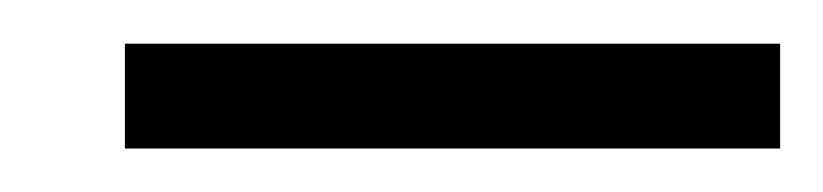

<svg xmlns="http://www.w3.org/2000/svg" viewBox="-20 203 373 87"><path d="M331 270.3H39H36.6V267.8V225.3V222.8H39H331H333.5V225.3V267.8V270.3Z"/></svg>

Font: RIT Uroob
Style: 

Weight: 700
Designer: Hussain K H
Foundry: RIT
Version: 2.1.1